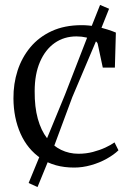

<svg xmlns="http://www.w3.org/2000/svg" viewBox="-20 -668 536 778"><path d="M280.5 11Q200.5 11 146 -26Q91.5 -63 63.2 -126.5Q35 -190 34.5 -269Q34 -328.5 51.2 -381.8Q68.5 -435 103 -476.5Q137.5 -518 189.5 -542Q241.5 -566 310.5 -566Q339.5 -566 366.5 -560.8Q393.5 -555.5 415.2 -548.5Q437 -541.5 449.5 -536L445.5 -394H396.5L376 -490Q374.5 -498 361.8 -504.8Q349 -511.5 330 -516Q311 -520.5 290 -520.5Q239.5 -520.5 201.5 -493.8Q163.5 -467 142 -417.2Q120.5 -367.5 120.5 -298.5Q120 -234.5 133.2 -186.8Q146.5 -139 170.8 -107.8Q195 -76.5 227.5 -60.8Q260 -45 298 -45Q328.5 -45 356.2 -52.2Q384 -59.5 406.8 -70Q429.5 -80.5 444 -91L460 -59Q441.5 -41 412.5 -24.8Q383.5 -8.5 349 1.2Q314.5 11 280.5 11ZM132 90 96 73.5 156.5 -73.5 243 -283.5 341 -536 385.5 -648 422 -632.5 377.5 -521 273 -274.5 193 -59Z"/></svg>

Font: Merriweather 28pt Light
Style: Regular
Weight: 300
Version: Version 2.100